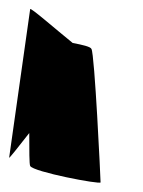

<svg xmlns="http://www.w3.org/2000/svg" viewBox="-44 -721 313 420"><path d="M-24 -376C-24 -374 -5 -398 20 -430C20 -391 20 -362 22 -358C28 -345 176 -317 176 -322C176 -330 163 -604 156 -614C154 -619 136 -623 115 -627C79 -656 22 -706 22 -701Z"/></svg>

Font: Ampere
Style: UltExt
Weight: 400
Version: Version 1